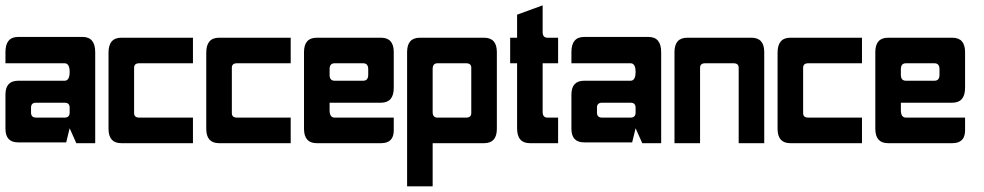

<svg xmlns="http://www.w3.org/2000/svg" viewBox="-20 -525 3607 704"><path d="M329.1 0H259.8L235.4 -54.7L222.7 -2.9H46.9Q0 -2.9 0 -52.7V-178.2Q0 -229 46.9 -229H216.8Q235.4 -229 235.4 -261.2Q235.4 -293 216.8 -293H0V-334Q0 -389.6 46.9 -389.6H282.2Q329.1 -389.6 329.1 -334ZM112.3 -93.8H216.8Q235.4 -93.8 235.4 -112.3V-130.4Q235.4 -148.4 216.8 -148.4H112.3Q93.8 -148.4 93.8 -130.4V-112.3Q93.8 -93.8 112.3 -93.8Z M687.5 -293H490.2Q471.7 -293 471.7 -276.4V-110.4Q471.7 -93.8 490.2 -93.8H687.5V0H424.8Q377.9 0 377.9 -52.7V-332Q377.9 -386.7 424.8 -386.7H687.5Z M1045.9 -293H848.6Q830.1 -293 830.1 -276.4V-110.4Q830.1 -93.8 848.6 -93.8H1045.9V0H783.2Q736.3 0 736.3 -52.7V-332Q736.3 -386.7 783.2 -386.7H1045.9Z M1094.7 -334Q1094.7 -386.7 1141.6 -386.7H1377Q1423.8 -386.7 1423.8 -334V-203.1Q1423.8 -148.4 1377 -148.4H1188.5V-121.1Q1188.5 -93.8 1207 -93.8H1423.8V-46.9Q1423.8 0 1377 0H1141.6Q1094.7 0 1094.7 -52.7ZM1311.5 -293H1207Q1188.5 -293 1188.5 -271.5V-250.5Q1188.5 -229 1207 -229H1311.5Q1330.1 -229 1330.1 -250.5V-271.5Q1330.1 -293 1311.5 -293Z M1566.4 -272V-113.8Q1566.4 -93.8 1584 -93.8H1689.5Q1708 -93.8 1708 -110.4V-276.4Q1708 -293 1689.5 -293H1584Q1566.4 -293 1566.4 -272ZM1566.4 158.2H1472.7V-334Q1472.7 -386.7 1519.5 -386.7H1754.9Q1801.8 -386.7 1801.8 -334V-52.7Q1801.8 0 1754.9 0H1566.4Z M1876 -293H1850.6V-386.7H1876V-471.2L1969.7 -505.4V-407.7Q1969.7 -386.7 1987.3 -386.7H2026.4V-293H1969.7V-114.7Q1969.7 -93.8 1987.3 -93.8H2026.4V0H1922.9Q1876 0 1876 -54.7Z M2404.3 0H2335L2310.5 -54.7L2297.9 -2.9H2122.1Q2075.2 -2.9 2075.2 -52.7V-178.2Q2075.2 -229 2122.1 -229H2292Q2310.5 -229 2310.5 -261.2Q2310.5 -293 2292 -293H2075.2V-334Q2075.2 -389.6 2122.1 -389.6H2357.4Q2404.3 -389.6 2404.3 -334ZM2187.5 -93.8H2292Q2310.5 -93.8 2310.5 -112.3V-130.4Q2310.5 -148.4 2292 -148.4H2187.5Q2168.9 -148.4 2168.9 -130.4V-112.3Q2168.9 -93.8 2187.5 -93.8Z M2546.9 0H2453.1V-334Q2453.1 -386.7 2500 -386.7H2735.4Q2782.2 -386.7 2782.2 -334V0H2688.5V-276.4Q2688.5 -293 2669.9 -293H2565.4Q2546.9 -293 2546.9 -276.4Z M3140.6 -293H2943.4Q2924.8 -293 2924.8 -276.4V-110.4Q2924.8 -93.8 2943.4 -93.8H3140.6V0H2877.9Q2831.1 0 2831.1 -52.7V-332Q2831.1 -386.7 2877.9 -386.7H3140.6Z M3189.5 -334Q3189.5 -386.7 3236.3 -386.7H3471.7Q3518.6 -386.7 3518.6 -334V-203.1Q3518.6 -148.4 3471.7 -148.4H3283.2V-121.1Q3283.2 -93.8 3301.8 -93.8H3518.6V-46.9Q3518.6 0 3471.7 0H3236.3Q3189.5 0 3189.5 -52.7ZM3406.2 -293H3301.8Q3283.2 -293 3283.2 -271.5V-250.5Q3283.2 -229 3301.8 -229H3406.2Q3424.8 -229 3424.8 -250.5V-271.5Q3424.8 -293 3406.2 -293Z"/></svg>

Font: Aswaq
Style: Regular
Weight: 400
Designer: Husham Jawad
Version: Version 1.000;November 3, 2021;FontCreator 14.0.0.2814 32-bi